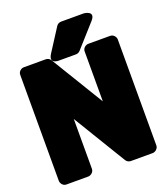

<svg xmlns="http://www.w3.org/2000/svg" viewBox="-171 -1055 1049 1210"><g transform="rotate(-20 353.0 -450.0)"><path d="M642 38C658 38 680 23 680 0V-711C680 -727 665 -748 642 -748H496C480 -748 458 -734 458 -711V-376L242 -731C235 -742 223 -748 210 -748H63C47 -748 26 -734 26 -711V0C26 16 40 38 63 38H210C226 38 248 23 248 0V-334L463 20C470 31 482 38 495 38ZM383 -938C371 -938 358 -932 351 -921L254 -770C215 -709 286 -712 286 -712H401C411 -712 422 -717 429 -725L564 -876C613 -931 536 -938 536 -938Z"/></g></svg>

Font: Asimov Print
Style: E
Weight: 500
Designer: Google
Version: Version 2.000980; 2014